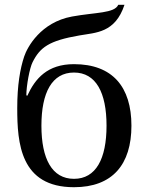

<svg xmlns="http://www.w3.org/2000/svg" viewBox="-20 -770 618 802"><path d="M52 -318C52 -172 65 12 289 12C450 12 529 -83 529 -245C529 -407 450 -502 289 -502C178 -502 127 -442 94 -370L90 -372C90 -412 104 -487 116 -510C147 -572 184 -600 312 -622C380 -634 461 -632 500 -750H474C458 -714 380 -719 281 -701C150 -677 94 -573 81 -534C64 -483 52 -414 52 -318ZM153 -245C153 -383 197 -467 289 -467C381 -467 425 -383 425 -245C425 -107 381 -23 289 -23C197 -23 153 -107 153 -245Z"/></svg>

Font: Lingua Franca
Style: Regular
Weight: 400
Version: Version 1.19